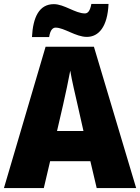

<svg xmlns="http://www.w3.org/2000/svg" viewBox="-20 -953 710 973"><path d="M142 -765H229C235 -805 250 -813 262 -813C305 -813 364 -766 420 -766C480 -766 525 -817 530 -933H443C436 -895 424 -885 410 -885C362 -885 305 -932 253 -932C178 -932 147 -865 142 -765ZM470 0H670L456 -716H211L0 0H202L234 -136H438ZM373 -422 403 -289H269L300 -423C311 -472 328 -550 336 -595C343 -550 363 -466 373 -422Z"/></svg>

Font: Noto Sans Arabic SemCond Blk
Style: Regular
Weight: 900
Width: 4
Designer: Monotype Design Team, Nadine Chahine, Nizar Qandah and Khaled Hosny
Foundry: Monotype Imaging Inc.
Version: Version 2.012